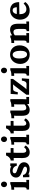

<svg xmlns="http://www.w3.org/2000/svg" viewBox="1619 -2230 623 3901"><g transform="rotate(-90 1930.5 -279.5)"><path d="M181.2 -120.1Q181.2 -114.7 180.9 -107.2Q180.7 -99.6 180.2 -90.8Q179.7 -82 179.2 -72.8Q178.7 -63.5 178.2 -54.7L226.6 -57.1V0H30.3V-48.8Q45.9 -48.8 54.9 -53.5Q64 -58.1 68.4 -66.9Q72.8 -75.7 73.7 -87.9Q74.7 -100.1 74.7 -115.2V-239.3Q74.7 -252.9 75.4 -270.5Q76.2 -288.1 77.6 -304.7L25.4 -302.7V-359.4Q51.3 -359.4 71 -361.6Q90.8 -363.8 105 -366.9Q119.1 -370.1 127.7 -374Q136.2 -377.9 140.6 -381.8H181.2ZM191.9 -509.3Q191.9 -496.6 188 -485.6Q184.1 -474.6 176.8 -466.1Q169.4 -457.5 159.2 -452.9Q148.9 -448.2 136.2 -448.2Q123.5 -448.2 112.8 -452.9Q102.1 -457.5 94.2 -466.1Q86.4 -474.6 82.3 -485.6Q78.1 -496.6 78.1 -509.3Q78.1 -522 82.8 -533.4Q87.4 -544.9 95.2 -553.2Q103 -561.5 113.3 -566.4Q123.5 -571.3 135.3 -571.3Q147.5 -571.3 157.7 -566.4Q168 -561.5 175.8 -553.2Q183.6 -544.9 187.7 -533.4Q191.9 -522 191.9 -509.3Z M326.7 -123.5Q328.1 -106.4 337.6 -91.3Q347.2 -76.2 362.5 -65.4Q377.9 -54.7 398.7 -48.3Q419.4 -42 443.4 -42Q452.1 -42 461.4 -44.2Q470.7 -46.4 478 -51Q485.4 -55.7 490 -62.5Q494.6 -69.3 494.6 -79.1Q494.6 -89.8 489 -97.4Q483.4 -105 472.4 -111.3Q461.4 -117.7 445.1 -124Q428.7 -130.4 407.7 -138.7Q384.3 -147.5 360.6 -157.2Q336.9 -167 317.4 -180.9Q297.9 -194.8 285.6 -215.1Q273.4 -235.4 273.4 -265.6Q273.4 -287.6 281.7 -309.1Q290 -330.6 307.1 -347.7Q324.2 -364.7 351.1 -375.5Q377.9 -386.2 414.6 -386.2Q424.8 -386.2 436.8 -384.8Q448.7 -383.3 460.7 -380.4Q472.7 -377.4 484.1 -372.6Q495.6 -367.7 504.4 -361.3H505.4L504.4 -382.3H561V-250H513.2Q509.8 -269.5 500.7 -284.9Q491.7 -300.3 478.3 -311.3Q464.8 -322.3 447.5 -328.1Q430.2 -334 409.7 -334Q400.4 -334 391.4 -331.8Q382.3 -329.6 375.5 -324.7Q368.7 -319.8 364.5 -312.3Q360.4 -304.7 360.4 -293.9Q360.4 -280.8 367.4 -272.2Q374.5 -263.7 387 -257.3Q399.4 -251 416 -245.8Q432.6 -240.7 452.1 -233.9Q480.5 -224.1 504.6 -212.4Q528.8 -200.7 546.4 -185.1Q564 -169.4 574 -149.7Q584 -129.9 584 -103.5Q584 -74.2 572.5 -52.5Q561 -30.8 542 -16.4Q522.9 -2 498.3 5.1Q473.6 12.2 447.8 12.2Q431.6 12.2 415.5 10Q399.4 7.8 384.8 3.9Q370.1 0 357.9 -5.4Q345.7 -10.7 336.9 -17.6H335.9L338.4 4.9H281.7L278.8 -123.5Z M619.6 -374.5Q639.2 -374.5 656 -384Q672.9 -393.6 686.3 -407.5Q699.7 -421.4 709 -437.7Q718.3 -454.1 722.7 -468.3H777.8L777.3 -374.5H873V-316.4L777.3 -314.9Q776.9 -261.7 776.9 -226.8Q776.9 -191.9 776.6 -170.9Q776.4 -149.9 776.4 -140.9Q776.4 -131.8 776.4 -130.4Q776.4 -117.2 778.1 -104.2Q779.8 -91.3 784.7 -81.1Q789.6 -70.8 798.6 -64.2Q807.6 -57.6 821.8 -57.6Q826.7 -57.6 833.7 -59.1Q840.8 -60.5 849.6 -65.2Q858.4 -69.8 868.7 -78.9Q878.9 -87.9 889.6 -102.5L925.8 -69.3Q905.3 -39.1 884.8 -22.7Q864.3 -6.3 845.7 1.5Q827.1 9.3 811.8 10.7Q796.4 12.2 786.1 12.2Q773.9 12.2 760.5 10Q747.1 7.8 734.1 2.4Q721.2 -2.9 709.7 -12.9Q698.2 -22.9 689.2 -39.1Q680.2 -55.2 675 -78.1Q669.9 -101.1 669.9 -131.8L670.9 -312.5L619.6 -312Z M1097.7 -120.1Q1097.7 -114.7 1097.4 -107.2Q1097.2 -99.6 1096.7 -90.8Q1096.2 -82 1095.7 -72.8Q1095.2 -63.5 1094.7 -54.7L1143.1 -57.1V0H946.8V-48.8Q962.4 -48.8 971.4 -53.5Q980.5 -58.1 984.9 -66.9Q989.3 -75.7 990.2 -87.9Q991.2 -100.1 991.2 -115.2V-239.3Q991.2 -252.9 991.9 -270.5Q992.7 -288.1 994.1 -304.7L941.9 -302.7V-359.4Q967.8 -359.4 987.5 -361.6Q1007.3 -363.8 1021.5 -366.9Q1035.6 -370.1 1044.2 -374Q1052.7 -377.9 1057.1 -381.8H1097.7ZM1108.4 -509.3Q1108.4 -496.6 1104.5 -485.6Q1100.6 -474.6 1093.3 -466.1Q1085.9 -457.5 1075.7 -452.9Q1065.4 -448.2 1052.7 -448.2Q1040 -448.2 1029.3 -452.9Q1018.6 -457.5 1010.7 -466.1Q1002.9 -474.6 998.8 -485.6Q994.6 -496.6 994.6 -509.3Q994.6 -522 999.3 -533.4Q1003.9 -544.9 1011.7 -553.2Q1019.5 -561.5 1029.8 -566.4Q1040 -571.3 1051.8 -571.3Q1064 -571.3 1074.2 -566.4Q1084.5 -561.5 1092.3 -553.2Q1100.1 -544.9 1104.2 -533.4Q1108.4 -522 1108.4 -509.3Z M1170.4 -374.5Q1189.9 -374.5 1206.8 -384Q1223.6 -393.6 1237.1 -407.5Q1250.5 -421.4 1259.8 -437.7Q1269 -454.1 1273.4 -468.3H1328.6L1328.1 -374.5H1423.8V-316.4L1328.1 -314.9Q1327.6 -261.7 1327.6 -226.8Q1327.6 -191.9 1327.4 -170.9Q1327.1 -149.9 1327.1 -140.9Q1327.1 -131.8 1327.1 -130.4Q1327.1 -117.2 1328.9 -104.2Q1330.6 -91.3 1335.4 -81.1Q1340.3 -70.8 1349.4 -64.2Q1358.4 -57.6 1372.6 -57.6Q1377.4 -57.6 1384.5 -59.1Q1391.6 -60.5 1400.4 -65.2Q1409.2 -69.8 1419.4 -78.9Q1429.7 -87.9 1440.4 -102.5L1476.6 -69.3Q1456.1 -39.1 1435.5 -22.7Q1415 -6.3 1396.5 1.5Q1377.9 9.3 1362.5 10.7Q1347.2 12.2 1336.9 12.2Q1324.7 12.2 1311.3 10Q1297.9 7.8 1284.9 2.4Q1272 -2.9 1260.5 -12.9Q1249 -22.9 1240 -39.1Q1231 -55.2 1225.8 -78.1Q1220.7 -101.1 1220.7 -131.8L1221.7 -312.5L1170.4 -312Z M1866.2 -120.1Q1865.7 -99.6 1865.5 -90.8Q1865.2 -82 1864.5 -72.8Q1863.8 -63.5 1863.3 -54.7L1911.6 -57.1V0H1769.5L1765.6 -39.1H1764.6Q1753.4 -29.3 1741.2 -20Q1729 -10.7 1715.3 -3.7Q1701.7 3.4 1686 7.8Q1670.4 12.2 1652.8 12.2Q1619.1 12.2 1595.7 2.4Q1572.3 -7.3 1557.1 -27.3Q1542 -47.4 1535.2 -78.6Q1528.3 -109.9 1528.3 -153.3V-239.3Q1528.3 -252.9 1528.8 -270.5Q1529.3 -288.1 1531.2 -304.7L1478.5 -302.7V-359.4Q1504.4 -359.4 1524.4 -361.6Q1544.4 -363.8 1558.6 -366.9Q1572.8 -370.1 1581.3 -374Q1589.8 -377.9 1593.8 -381.8H1634.8V-152.3Q1634.8 -103 1647.5 -80.1Q1660.2 -57.1 1688.5 -57.1Q1697.8 -57.1 1707.5 -59.8Q1717.3 -62.5 1726.8 -67.4Q1736.3 -72.3 1744.9 -78.9Q1753.4 -85.4 1760.3 -92.8V-239.3Q1760.3 -252.9 1760.7 -270.5Q1761.2 -288.1 1763.2 -304.7L1710.4 -302.7V-359.4Q1736.3 -359.4 1756.1 -361.6Q1775.9 -363.8 1790 -366.9Q1804.2 -370.1 1812.7 -374Q1821.3 -377.9 1825.2 -381.8H1866.2Z M1956.1 0V-54.2L2127.9 -281.2Q2134.3 -289.1 2140.6 -296.6Q2147 -304.2 2152.1 -309.8Q2157.2 -315.4 2161.4 -319.6Q2165.5 -323.7 2166.5 -325.2V-325.7L2065.4 -324.2Q2052.2 -323.7 2043 -316.4Q2033.7 -309.1 2027.1 -296.1Q2020.5 -283.2 2016.1 -266.4Q2011.7 -249.5 2008.8 -230H1962.4L1973.1 -374.5H2276.9V-326.7L2109.4 -100.6Q2098.6 -85.4 2087.9 -74.5Q2077.1 -63.5 2067.4 -54.7V-54.2L2172.9 -51.8Q2190.4 -51.8 2202.6 -59.1Q2214.8 -66.4 2222.9 -79.3Q2231 -92.3 2235.6 -109.6Q2240.2 -127 2243.2 -147H2290L2278.8 0Z M2495.6 -120.1Q2495.6 -114.7 2495.4 -107.2Q2495.1 -99.6 2494.6 -90.8Q2494.1 -82 2493.7 -72.8Q2493.2 -63.5 2492.7 -54.7L2541 -57.1V0H2344.7V-48.8Q2360.4 -48.8 2369.4 -53.5Q2378.4 -58.1 2382.8 -66.9Q2387.2 -75.7 2388.2 -87.9Q2389.2 -100.1 2389.2 -115.2V-239.3Q2389.2 -252.9 2389.9 -270.5Q2390.6 -288.1 2392.1 -304.7L2339.8 -302.7V-359.4Q2365.7 -359.4 2385.5 -361.6Q2405.3 -363.8 2419.4 -366.9Q2433.6 -370.1 2442.1 -374Q2450.7 -377.9 2455.1 -381.8H2495.6ZM2506.3 -509.3Q2506.3 -496.6 2502.4 -485.6Q2498.5 -474.6 2491.2 -466.1Q2483.9 -457.5 2473.6 -452.9Q2463.4 -448.2 2450.7 -448.2Q2438 -448.2 2427.2 -452.9Q2416.5 -457.5 2408.7 -466.1Q2400.9 -474.6 2396.7 -485.6Q2392.6 -496.6 2392.6 -509.3Q2392.6 -522 2397.2 -533.4Q2401.9 -544.9 2409.7 -553.2Q2417.5 -561.5 2427.7 -566.4Q2438 -571.3 2449.7 -571.3Q2461.9 -571.3 2472.2 -566.4Q2482.4 -561.5 2490.2 -553.2Q2498 -544.9 2502.2 -533.4Q2506.3 -522 2506.3 -509.3Z M2769.5 -334Q2747.6 -333 2732.9 -321Q2718.3 -309.1 2709 -290.3Q2699.7 -271.5 2696 -247.3Q2692.4 -223.1 2692.4 -198.7Q2692.4 -169.9 2696.8 -141.6Q2701.2 -113.3 2711.2 -91.1Q2721.2 -68.8 2737.3 -54.9Q2753.4 -41 2775.9 -41Q2798.3 -41.5 2812.3 -53.5Q2826.2 -65.4 2834.5 -84.7Q2842.8 -104 2845.9 -127.7Q2849.1 -151.4 2849.1 -175.3Q2849.1 -203.1 2845.2 -231.4Q2841.3 -259.8 2832 -282.5Q2822.8 -305.2 2807.6 -319.6Q2792.5 -334 2769.5 -334ZM2771 -386.2Q2811 -386.2 2845.5 -373.3Q2879.9 -360.4 2905.3 -335.4Q2930.7 -310.5 2945.1 -274.9Q2959.5 -239.3 2959.5 -194.3Q2959.5 -147 2945.8 -108.9Q2932.1 -70.8 2907.5 -43.7Q2882.8 -16.6 2848.4 -2.2Q2814 12.2 2772.9 12.2Q2732.4 12.2 2697.5 -1.2Q2662.6 -14.6 2637 -39.3Q2611.3 -64 2596.7 -99.4Q2582 -134.8 2582 -178.7Q2582 -225.1 2597.2 -263.4Q2612.3 -301.8 2637.9 -329.1Q2663.6 -356.4 2698 -371.3Q2732.4 -386.2 2771 -386.2Z M3398.9 -120.1Q3398.9 -114.7 3398.7 -107.2Q3398.4 -99.6 3398.2 -90.8Q3397.9 -82 3397.2 -72.8Q3396.5 -63.5 3396 -54.7L3444.3 -57.1V0H3248V-48.8Q3264.2 -48.8 3272.9 -53.5Q3281.7 -58.1 3286.1 -66.9Q3290.5 -75.7 3291.7 -87.9Q3293 -100.1 3293 -115.2L3292.5 -221.7Q3292 -271.5 3277.3 -294.4Q3262.7 -317.4 3231.9 -317.4Q3212.4 -317.4 3194.3 -309.3Q3176.3 -301.3 3163.6 -290V-120.1Q3163.6 -114.7 3163.3 -107.2Q3163.1 -99.6 3162.6 -90.8Q3162.1 -82 3161.6 -72.8Q3161.1 -63.5 3160.6 -54.7L3209 -57.1V0H3012.7V-48.8Q3028.3 -48.8 3037.4 -53.5Q3046.4 -58.1 3050.8 -66.9Q3055.2 -75.7 3056.2 -87.9Q3057.1 -100.1 3057.1 -115.2V-241.2Q3057.1 -254.9 3057.9 -271.5Q3058.6 -288.1 3060.1 -304.7L3007.8 -302.7V-359.4Q3033.7 -359.4 3053.5 -361.6Q3073.2 -363.8 3087.4 -366.9Q3101.6 -370.1 3110.1 -374Q3118.7 -377.9 3123 -381.8H3159.7L3163.1 -344.7H3164.1Q3175.3 -353 3189.2 -360.8Q3203.1 -368.7 3218 -374.3Q3232.9 -379.9 3247.1 -383.1Q3261.2 -386.2 3272.5 -386.2Q3306.6 -386.2 3330.6 -376.7Q3354.5 -367.2 3369.6 -346.9Q3384.8 -326.7 3391.8 -295.4Q3398.9 -264.2 3398.9 -220.7Z M3672.4 -334Q3655.8 -334 3642.8 -327.6Q3629.9 -321.3 3620.4 -310.3Q3610.8 -299.3 3605 -283.9Q3599.1 -268.6 3596.2 -249.5H3734.4Q3733.4 -272.9 3728.8 -288.8Q3724.1 -304.7 3715.8 -314.9Q3707.5 -325.2 3696.5 -329.6Q3685.5 -334 3672.4 -334ZM3837.4 -201.7 3591.8 -197.3Q3591.8 -166.5 3597.4 -140.4Q3603 -114.3 3615.5 -95.2Q3627.9 -76.2 3647.9 -65.4Q3668 -54.7 3697.3 -54.7Q3708.5 -54.7 3722.4 -57.6Q3736.3 -60.5 3750.7 -67.1Q3765.1 -73.7 3779.8 -84.5Q3794.4 -95.2 3807.1 -111.3L3840.8 -79.1Q3820.8 -50.3 3798.1 -32.5Q3775.4 -14.6 3752.7 -4.9Q3730 4.9 3707.8 8.5Q3685.5 12.2 3666.5 12.2Q3625 12.2 3591.1 -1.7Q3557.1 -15.6 3532.7 -41.7Q3508.3 -67.9 3494.9 -104.2Q3481.4 -140.6 3481.4 -186.5Q3481.4 -226.1 3494.9 -262Q3508.3 -297.9 3532.7 -325.7Q3557.1 -353.5 3591.8 -369.9Q3626.5 -386.2 3668.9 -386.2Q3689.5 -386.2 3710.2 -382.6Q3731 -378.9 3749.8 -370.4Q3768.6 -361.8 3784.9 -347.9Q3801.3 -334 3812.7 -313.5Q3824.2 -293 3831.1 -265.4Q3837.9 -237.8 3837.4 -201.7Z"/></g></svg>

Font: Parastoo Print
Style: Print-Bold
Weight: 700
Foundry: Saber Rastikerdar (saber.rastikerdar@gmail.com)
Version: Version 1.0.0-alpha3